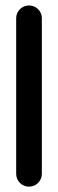

<svg xmlns="http://www.w3.org/2000/svg" viewBox="-20 -544 215 712"><path d="M40 100.4V-476.3Q40 -495.9 53.9 -509.8Q67.8 -523.7 87.4 -523.7Q100.4 -523.7 111.3 -517.4Q122.2 -511.1 128.7 -500.2Q135.2 -489.3 135.2 -476.3V100.4Q135.2 113.3 128.7 124.4Q122.2 135.6 111.3 141.9Q100.4 148.1 87.4 148.1Q67.8 148.1 53.9 134.3Q40 120.4 40 100.4Z"/></svg>

Font: 26F Galaxy Hebrew Extra Bold
Style: Regular
Weight: 800
Designer: C₂₉H₂₅N₃O₅
Version: Version 1.000